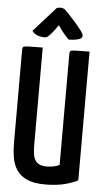

<svg xmlns="http://www.w3.org/2000/svg" viewBox="-61 -953 541 1001"><g transform="rotate(5 209.5 -452.5)"><path d="M214 10Q154 10 118.5 -6.5Q83 -23 64.5 -51Q46 -79 40 -116Q34 -153 34 -196V-680Q34 -691 38.5 -694.5Q43 -698 65 -699Q87 -700 140 -700V-192Q140 -167 142.5 -146.5Q145 -126 153 -112Q161 -98 176 -91Q191 -84 214 -84Q234 -84 252 -88Q270 -92 281 -98V-680Q281 -691 285.5 -694.5Q290 -698 311.5 -699Q333 -700 385 -700V-27Q367 -15 321.5 -2.5Q276 10 214 10ZM271 -753Q271 -753 264.5 -759.5Q258 -766 249 -776.5Q240 -787 230.5 -799.5Q221 -812 214 -824Q214 -824 207 -814Q200 -804 189 -789.5Q178 -775 167 -764.5Q156 -754 148 -754Q124 -754 107 -760.5Q90 -767 79 -782L195 -912Q205 -915 215 -915Q223 -915 230.5 -912Q238 -909 244 -902Q244 -902 259 -886.5Q274 -871 293 -849.5Q312 -828 327 -808Q342 -788 342 -779Q342 -765 320 -759Q298 -753 271 -753Z"/></g></svg>

Font: Yanone Kaffeesatz ExtraLight SemiBold
Style: Regular
Weight: 600
Version: Version 2.003